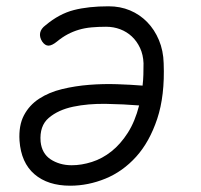

<svg xmlns="http://www.w3.org/2000/svg" viewBox="-20 -580 640 610"><path d="M114 -448Q105 -462 107.5 -475.5Q110 -489 125 -500Q168 -536 214.5 -548Q261 -560 325 -560Q362 -560 393 -547Q424 -534 447.5 -510Q471 -486 485 -452.5Q499 -419 500 -379Q504 -276 479.5 -202.5Q455 -129 412.5 -82Q370 -35 315 -12.5Q260 10 203 10Q132 10 89.5 -26.5Q47 -63 42 -133Q39 -181 56 -213.5Q73 -246 104.5 -266.5Q136 -287 177.5 -297Q219 -307 263.5 -310.5Q308 -314 352 -312.5Q396 -311 433 -308Q435 -325 435.5 -342.5Q436 -360 436 -379Q435 -406 425 -427.5Q415 -449 399 -464Q383 -479 362 -487Q341 -495 317 -495Q292 -495 270.5 -493Q249 -491 230.5 -485.5Q212 -480 195 -471Q178 -462 161 -448Q145 -435 134 -435Q123 -435 114 -448ZM422 -245Q374 -249 317 -250Q260 -251 212.5 -241Q165 -231 135 -205.5Q105 -180 109 -130Q111 -111 119 -97Q127 -83 140.5 -74Q154 -65 171 -60Q188 -55 208 -55Q239 -55 272 -65.5Q305 -76 334 -99Q363 -122 386 -158Q409 -194 422 -245Z"/></svg>

Font: Maple Mono ExtraLight
Style: Italic
Weight: 275
Italic angle: -10°
Monospace: yes
Designer: subframe7536
Version: Version 7.000